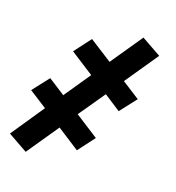

<svg xmlns="http://www.w3.org/2000/svg" viewBox="-144 -578 763 831"><g transform="rotate(20 237.5 -162.5)"><path d="M66 157 -25 106 80 -49 -3 -102 57 -179 135 -129 219 -252 110 -322 169 -400 274 -333 376 -482 467 -431 361 -276 444 -223 384 -146 307 -196 222 -73 331 -3 272 75 168 8Z"/></g></svg>

Font: Iosevka Slab Heavy Oblique
Style: Regular
Weight: 900
Italic angle: -9°
Monospace: yes
Designer: Belleve Invis
Foundry: Belleve Invis
Version: Version 11.1.1; ttfautohint (v1.8.3)